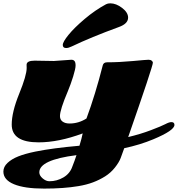

<svg xmlns="http://www.w3.org/2000/svg" viewBox="-20 -861 1051 1135"><path d="M993.2 -139.2Q1011.2 -139.2 1011.2 -122.6Q1011.2 -89.8 886.2 -37.6Q808.1 -4.9 714.4 15.1Q702.6 47.9 693.4 73Q684.1 98.1 659.4 129.4Q634.8 160.6 601.3 181.6Q567.9 202.6 529.5 217Q491.2 231.4 443.4 239.3Q356.9 253.9 241 253.9Q125 253.9 62.5 228Q0 202.1 0 153.3Q0 125 24.4 102.1Q48.8 79.1 88.1 63.5Q127.4 47.9 188.5 35.2Q292.5 14.2 449.7 0.5Q462.9 -43 468.8 -72.3Q326.7 -19.5 208 -19.5Q49.3 -19.5 49.3 -124.5Q49.3 -198.2 93.5 -306.9Q137.7 -415.5 137.7 -459.5L137.2 -478Q137.2 -502.4 184.6 -502.4L298.3 -500.5L401.4 -507.8Q414.1 -507.8 420.4 -500.2Q426.8 -492.7 426.8 -473.9Q426.8 -455.1 412.4 -408.4Q397.9 -361.8 380.9 -321.3Q334.5 -212.4 334.5 -174.8Q334.5 -153.3 350.1 -142.1Q365.7 -130.9 391.1 -130.9Q444.8 -130.9 491.2 -160.6Q543.5 -301.8 587.4 -474.6Q591.8 -492.7 613.3 -492.7Q684.1 -492.7 765.1 -500.2Q846.2 -507.8 858.2 -507.8Q870.1 -507.8 877 -502Q883.8 -496.1 883.8 -490.7Q883.8 -469.7 737.8 -50.8Q810.1 -67.9 872.3 -91.6Q934.6 -115.2 957.3 -127.2Q980 -139.2 993.2 -139.2ZM407.7 123.5Q421.9 87.9 432.1 56.2Q212.4 84 212.4 157.7Q212.4 176.8 232.2 193.6Q252 210.4 272 210.4Q316.4 210.4 355 187.7Q393.6 165 407.7 123.5ZM606.9 -835.9Q617.2 -841.3 631.8 -841.3Q666.5 -841.3 701.9 -814.2Q737.3 -787.1 737.3 -756.8Q737.3 -720.7 682.6 -701.2Q518.1 -641.1 403.8 -586.4Q384.8 -577.1 371.1 -577.1Q351.1 -577.1 351.1 -595.2Q351.1 -613.3 385.3 -655.3Q419.4 -697.3 481 -749.3Q542.5 -801.3 606.9 -835.9Z"/></svg>

Font: Sonsie One
Style: Regular
Weight: 400
Designer: Riccardo De Franceschi
Foundry: Sorkin Type Co
Version: Version 1.003